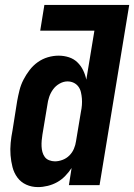

<svg xmlns="http://www.w3.org/2000/svg" viewBox="-20 -755 547 783"><path d="M135 8Q109 8 87 -2Q65 -12 51 -31Q37 -50 31 -73.5Q25 -97 23 -122Q21 -147 23.5 -172.5Q26 -198 31 -223L50 -343Q54 -365 59.5 -387Q65 -409 75.5 -429.5Q86 -450 100.5 -469Q115 -488 134 -501.5Q153 -515 175 -521.5Q197 -528 219 -528Q241 -528 261 -521.5Q281 -515 295.5 -501Q310 -487 319 -468.5Q328 -450 332 -430L365 -630H144L161 -735H507L386 0H261L272 -70Q261 -53 246 -37.5Q231 -22 213 -12Q195 -2 174.5 3Q154 8 135 8ZM204 -97Q219 -97 235 -103Q251 -109 263 -121Q275 -133 281.5 -148.5Q288 -164 290 -179L310 -299Q313 -313 314 -326.5Q315 -340 314 -353Q313 -366 310 -379Q307 -392 299.5 -402Q292 -412 280.5 -417.5Q269 -423 255 -423Q239 -423 223 -414Q207 -405 196.5 -390.5Q186 -376 180.5 -359.5Q175 -343 173 -326L153 -206Q151 -194 150 -182Q149 -170 149.5 -158Q150 -146 153 -135Q156 -124 162.5 -115Q169 -106 180.5 -101.5Q192 -97 204 -97Z"/></svg>

Font: Iosevka SS18 Extrabold
Style: Italic
Weight: 800
Italic angle: -9°
Monospace: yes
Designer: Belleve Invis
Foundry: Belleve Invis
Version: Version 25.1.1; ttfautohint (v1.8.4)